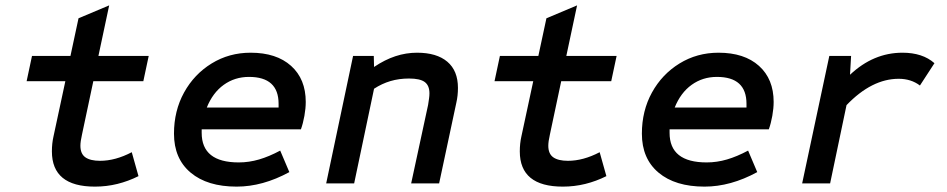

<svg xmlns="http://www.w3.org/2000/svg" viewBox="-20 -682 3520 714"><path d="M333 12Q173 12 173 -119Q173 -134 174.5 -148Q176 -162 179 -175L223 -380H79L99 -474H242L272 -614L386 -662L346 -474H533L513 -380H327L285 -182Q282 -169 280.5 -158.5Q279 -148 279 -140Q279 -110 297.5 -97Q316 -84 352 -84Q409 -84 470 -116L495 -27Q457 -8 416.5 2Q376 12 333 12Z M860 12Q751 12 689 -40Q627 -92 627 -185Q627 -270 664.5 -338Q702 -406 767 -446Q832 -486 912 -486Q1008 -486 1062.5 -437Q1117 -388 1117 -303Q1117 -279 1112 -251Q1107 -223 1099 -201H730V-188Q730 -78 868 -78Q906 -78 943.5 -89Q981 -100 1022 -122L1056 -42Q957 12 860 12ZM749 -282H1016V-296Q1016 -346 988.5 -371Q961 -396 906 -396Q853 -396 812 -366.5Q771 -337 749 -282Z M1193 0 1293 -474H1370L1371 -433Q1411 -460 1450.5 -473Q1490 -486 1531 -486Q1604 -486 1643.5 -452.5Q1683 -419 1683 -355Q1683 -341 1681.5 -327Q1680 -313 1677 -300L1613 0H1509L1572 -292Q1574 -305 1575.5 -315.5Q1577 -326 1577 -335Q1577 -364 1559.5 -377Q1542 -390 1501 -390Q1464 -390 1432 -380.5Q1400 -371 1371 -352L1297 0Z M2073 12Q1913 12 1913 -119Q1913 -134 1914.5 -148Q1916 -162 1919 -175L1963 -380H1819L1839 -474H1982L2012 -614L2126 -662L2086 -474H2273L2253 -380H2067L2025 -182Q2022 -169 2020.5 -158.5Q2019 -148 2019 -140Q2019 -110 2037.5 -97Q2056 -84 2092 -84Q2149 -84 2210 -116L2235 -27Q2197 -8 2156.5 2Q2116 12 2073 12Z M2600 12Q2491 12 2429 -40Q2367 -92 2367 -185Q2367 -270 2404.5 -338Q2442 -406 2507 -446Q2572 -486 2652 -486Q2748 -486 2802.5 -437Q2857 -388 2857 -303Q2857 -279 2852 -251Q2847 -223 2839 -201H2470V-188Q2470 -78 2608 -78Q2646 -78 2683.5 -89Q2721 -100 2762 -122L2796 -42Q2697 12 2600 12ZM2489 -282H2756V-296Q2756 -346 2728.5 -371Q2701 -396 2646 -396Q2593 -396 2552 -366.5Q2511 -337 2489 -282Z M2963 0 3064 -474H3145L3141 -404Q3228 -486 3336 -486Q3411 -486 3455 -447L3401 -364Q3368 -389 3322 -389Q3222 -389 3128 -291L3067 0Z"/></svg>

Font: Sometype Mono SemiBold
Style: Italic
Weight: 600
Italic angle: -12°
Designer: Ryoichi Tsunekawa
Foundry: Dharma Type
Version: Version 1.001